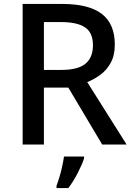

<svg xmlns="http://www.w3.org/2000/svg" viewBox="-20 -734 673 975"><path d="M295 -714Q432 -714 497.5 -663Q563 -612 563 -508Q563 -453 542.5 -415.5Q522 -378 490 -354.5Q458 -331 423 -317L623 0H499L327 -289H203V0H95V-714ZM288 -622H203V-379H293Q376 -379 414 -410.5Q452 -442 452 -504Q452 -568 412 -595Q372 -622 288 -622ZM407 70Q398 99 375.5 143Q353 187 327 221H267V209Q274 191 282 164.5Q290 138 296 110Q302 82 305 61H407Z"/></svg>

Font: Noto Sans Telugu Medium
Style: Regular
Weight: 500
Designer: Jelle Bosma - Monotype Design Team
Foundry: Monotype Imaging Inc.
Version: Version 2.005; ttfautohint (v1.8.4.7-5d5b)